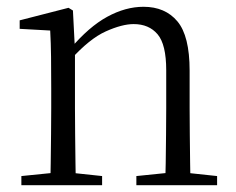

<svg xmlns="http://www.w3.org/2000/svg" viewBox="-20 -546 695 566"><path d="M43 0V-27L152 -38H178L281 -27V0ZM128 0Q129 -24 129.5 -65Q130 -106 130.5 -150Q131 -194 131 -227V-285Q131 -337 130.5 -378Q130 -419 128 -456L38 -461V-486L182 -523L195 -515L201 -398V-396V-227Q201 -194 201.5 -150Q202 -106 202.5 -65Q203 -24 204 0ZM382 0V-27L490 -38H517L620 -27V0ZM467 0Q468 -24 468.5 -64.5Q469 -105 469.5 -149Q470 -193 470 -227V-339Q470 -415 444.5 -445Q419 -475 374 -475Q340 -475 292 -453.5Q244 -432 188 -370L178 -402H187Q242 -467 296 -496.5Q350 -526 403 -526Q467 -526 503 -483Q539 -440 539 -338V-227Q539 -193 539.5 -149Q540 -105 540.5 -64.5Q541 -24 542 0Z"/></svg>

Font: Noto Serif TC ExtraLight Light
Style: Regular
Weight: 300
Version: Version 2.003-H1;hotconv 1.1.1;makeotfexe 2.6.0